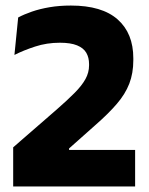

<svg xmlns="http://www.w3.org/2000/svg" viewBox="-20 -672 536 692"><path d="M467 0H27.5V-141L184 -277Q223.5 -311.5 249.2 -337.5Q275 -363.5 288 -387Q301 -410.5 301 -436.5V-441Q301 -464.5 291 -481.8Q281 -499 257.8 -508.5Q234.5 -518 196 -518Q148.5 -518 106.5 -504.2Q64.5 -490.5 32 -474L45.5 -609Q67 -620.5 95.2 -630.2Q123.5 -640 158.8 -646Q194 -652 235.5 -652Q347.5 -652 404 -602Q460.5 -552 460.5 -462V-455Q460.5 -408 446 -370.5Q431.5 -333 401.2 -297.8Q371 -262.5 323.5 -221L229 -137V-108.5L162 -131.5H467Z"/></svg>

Font: Anek Devanagari
Style: Bold
Weight: 700
Designer: Kailash Malviya (Devanagari) & Yesha Goshar (Latin)
Foundry: Ek Type
Version: Version 1.003